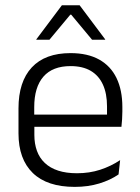

<svg xmlns="http://www.w3.org/2000/svg" viewBox="-20 -702 532 732"><path d="M265 10.5Q159.5 10.5 105 -42.5Q50.5 -95.5 50.5 -193.5V-288.5Q50.5 -390.5 101.2 -445Q152 -499.5 249 -499.5Q314 -499.5 358 -475Q402 -450.5 424.2 -404.5Q446.5 -358.5 446.5 -294V-276.5Q446.5 -262 445.5 -247.5Q444.5 -233 443 -218.5H387Q388 -240.5 388 -260.2Q388 -280 388 -296.5Q388 -345.5 372.2 -379.8Q356.5 -414 325.8 -432Q295 -450 249 -450Q180.5 -450 145.5 -409.8Q110.5 -369.5 110.5 -293.5V-246L111 -238V-187.5Q111 -154 120.8 -127Q130.5 -100 150.8 -80.8Q171 -61.5 201.8 -51.5Q232.5 -41.5 273.5 -41.5Q321 -41.5 361.8 -54.8Q402.5 -68 438 -91.5L432 -37Q401 -15.5 358.5 -2.5Q316 10.5 265 10.5ZM429.5 -218.5H82V-265H429.5ZM118.5 -552 216 -682H283.5L381 -552V-550.5H331L251.5 -646H248L168.5 -550.5H118.5Z"/></svg>

Font: Anek Malayalam Light
Style: Regular
Weight: 300
Version: Version 1.003